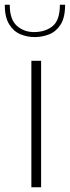

<svg xmlns="http://www.w3.org/2000/svg" viewBox="-46 -788 294 808"><path d="M86 0V-532H127V0ZM100 -632Q68 -632 39.5 -644Q11 -656 -7.5 -686Q-26 -716 -26 -768H-5Q-5 -705 26 -678.5Q57 -652 100 -653Q147 -654 176.5 -679Q206 -704 206 -768H228Q228 -714 209 -684.5Q190 -655 161 -643.5Q132 -632 100 -632Z"/></svg>

Font: Exo Thin ExtraLight
Style: Regular
Weight: 250
Version: Version 2.000